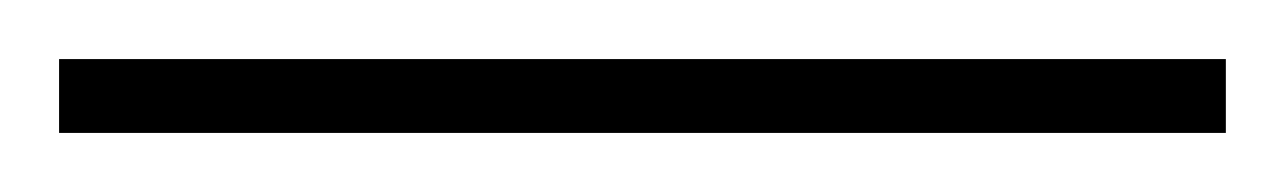

<svg xmlns="http://www.w3.org/2000/svg" viewBox="-22 71 435 65"><path d="M393 116V91H-2V116Z"/></svg>

Font: Noto Sans Georgian Thin
Style: Regular
Weight: 100
Designer: Monotype Design Team, Akaki Razmadze
Foundry: Google LLC
Version: Version 2.005